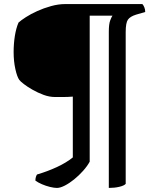

<svg xmlns="http://www.w3.org/2000/svg" viewBox="-20 -724 774 944"><path d="M260 200Q246 200 225.5 195Q205 190 185.5 181.5Q166 173 154 164Q154 154 156.5 146Q159 138 162 134Q213 119 259.5 97.5Q306 76 338 50V-249Q313 -247 290 -247Q267 -247 251 -247Q223 -247 194.5 -257.5Q166 -268 140.5 -282.5Q115 -297 97.5 -310.5Q80 -324 75 -331Q64 -346 55.5 -384.5Q47 -423 47 -468Q47 -509 53 -547Q59 -585 71 -613Q83 -624 107 -639.5Q131 -655 163 -669.5Q195 -684 231 -694Q267 -704 301 -704H680Q685 -699 689.5 -688.5Q694 -678 694 -665L649 -652Q620 -643 609 -627.5Q598 -612 598 -566V180Q590 189 566.5 194.5Q543 200 515 200V-568Q515 -606 522 -624Q529 -642 533 -647H421V71Q409 93 388.5 116Q368 139 344.5 158Q321 177 298.5 188.5Q276 200 260 200Z"/></svg>

Font: Texturina SemiBold
Style: Regular
Weight: 600
Designer: Guillermo Torres Carreño
Foundry: Omnibus-Type
Version: Version 1.002; ttfautohint (v1.8.3)